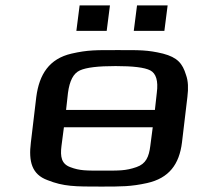

<svg xmlns="http://www.w3.org/2000/svg" viewBox="-20 -679 750 709"><path d="M672 -321C676 -353 675 -380 667 -402C654 -445 635 -467 582 -481C524 -495 494 -494 415 -494C336 -494 305 -495 244 -481C162 -462 125 -405 114 -321L94 -153C85 -82 98 -35 155 -14C215 10 257 10 353 10C429 10 464 10 523 -3C604 -21 642 -72 652 -153ZM231 -336C237 -381 251 -408 275 -419C299 -430 343 -435 407 -435C471 -435 514 -430 535 -419C556 -408 565 -381 559 -336L552 -273H224ZM535 -140C530 -100 519 -74 484 -62C444 -48 419 -49 360 -49C300 -49 275 -48 239 -62C207 -74 202 -100 207 -140L216 -209H544ZM374 -565 386 -659H274L262 -565ZM587 -565 599 -659H486L474 -565Z"/></svg>

Font: Gamestation Extended
Style: Italic
Weight: 400
Width: 7
Designer: Jonas Hecksher
Foundry: Jonas Hecksher, Playtypeª, e-types AS
Version: Version 1.003